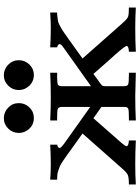

<svg xmlns="http://www.w3.org/2000/svg" viewBox="116 -842 726 998"><g transform="rotate(-90 479.0 -343.0)"><path d="M19 0V-36Q55 -36 68 -41.5Q81 -47 101 -70L284 -277Q257 -296 222.5 -321Q188 -346 175.5 -355Q163 -364 143 -377.5Q123 -391 115.5 -394Q108 -397 94 -402Q80 -407 70 -408Q60 -409 44 -409V-445Q83 -442 124 -442Q175 -442 226 -445V-409Q210 -405 209 -397L210 -392L214 -387L228 -375L422 -237V-387Q421 -402 412 -405.5Q403 -409 373 -409H352V-445Q410 -442 470 -442Q536 -442 600 -445V-409H577Q548 -409 539.5 -405.5Q531 -402 530 -387V-233L728 -374L744 -386L747 -391L749 -396Q748 -405 732 -409V-445Q783 -442 835 -442Q862 -442 913 -445V-409Q899 -409 889.5 -407.5Q880 -406 871 -405Q862 -404 851 -398Q840 -392 832 -388Q824 -384 805.5 -371Q787 -358 773.5 -348.5Q760 -339 729.5 -317Q699 -295 674 -277L857 -70Q879 -45 890.5 -40.5Q902 -36 939 -36V0Q885 -3 831 -3Q769 -3 709 0V-36Q739 -37 739 -48Q739 -56 696 -105Q686 -116 659 -146Q620 -190 594 -220H593Q580 -210 566 -200Q552 -190 547 -186.5Q542 -183 537 -178.5Q532 -174 531 -170Q530 -166 530 -159V-62Q530 -44 539 -40Q548 -36 588 -36H600V0Q492 -3 480 -3Q416 -3 352 0V-36H366Q402 -36 411.5 -39Q421 -42 422 -55V-179L364 -220H363Q249 -91 233.5 -72.5Q218 -54 218 -48Q218 -38 248 -36V0Q186 -3 125 -3Q67 -3 19 0ZM287 -608Q287 -640 309.5 -663Q332 -686 364 -686Q395 -686 418.5 -663.5Q442 -641 442 -608Q442 -576 419.5 -553Q397 -530 365 -530Q331 -530 309 -553.5Q287 -577 287 -608ZM510 -608Q510 -640 532.5 -663Q555 -686 587 -686Q618 -686 641.5 -663.5Q665 -641 665 -608Q665 -576 642.5 -553Q620 -530 589 -530Q555 -530 532.5 -553.5Q510 -577 510 -608Z"/></g></svg>

Font: CMU Serif
Style: Bold
Weight: 700
Version: Version 0.7.0